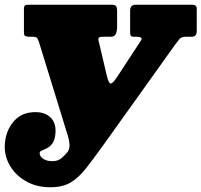

<svg xmlns="http://www.w3.org/2000/svg" viewBox="-26 -770 850 810"><path d="M-5 -169Q0.5 -222.5 33.5 -259.8Q66.5 -297 123.5 -297Q165 -297 188.8 -272.8Q212.5 -248.5 207.5 -203Q204.5 -177.5 194.5 -164.2Q184.5 -151 172.2 -144.8Q160 -138.5 151 -135Q142 -131.5 141.5 -125.5Q140 -111.5 155.2 -100.8Q170.5 -90 195 -90Q219.5 -90 235.2 -104.2Q251 -118.5 259.5 -129.5Q268.5 -143 267.2 -160.5Q266 -178 261.5 -193L139.5 -589Q134.5 -605 130 -610Q125.5 -615 110.5 -615H96.5Q85.5 -615 80.2 -618.2Q75 -621.5 75 -632V-735Q75 -750 90.5 -750H447.5Q459.5 -750 463.8 -744Q468 -738 468 -725V-647.5Q466 -632.5 460.8 -623.8Q455.5 -615 441 -615H411Q399 -615 393.2 -612.8Q387.5 -610.5 389.5 -600L424 -453.5Q432 -418 440.8 -417.8Q449.5 -417.5 466.5 -443L568 -598Q579.5 -615 550.5 -615H537.5Q528.5 -615 525.8 -619Q523 -623 523 -633V-725Q523 -750 546.5 -750H785.5Q804 -750 804 -733V-640Q804 -615 783.5 -615H756.5Q739.5 -615 731 -605Q722.5 -595 714.5 -584L410 -158Q367 -98 335.8 -58.5Q304.5 -19 270.8 0.5Q237 20 187 20Q126 20 80.8 -7Q35.5 -34 12.5 -77.2Q-10.5 -120.5 -5 -169Z"/></svg>

Font: Besley* Narrow Fatface
Style: Italic
Weight: 900
Width: 4
Italic angle: -13°
Designer: Owen Earl
Foundry: indestructible type*
Version: Version 3.000; ttfautohint (v1.8.3)